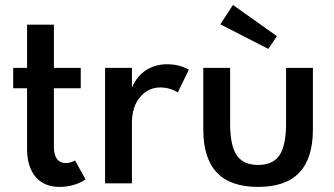

<svg xmlns="http://www.w3.org/2000/svg" viewBox="-20 -739 1345 774"><path d="M33.2 -465.5H89.1V-639.5H197.3V-465.5H305.5V-383.2H197.3V-146.4Q197.3 -115 209.5 -98.4Q221.8 -81.8 245.5 -81.8Q265.5 -81.8 282.3 -92.3L325 -15.9Q305.9 -1.8 277 6.4Q248.2 14.5 220 14.5Q158.2 14.5 123.6 -25.9Q89.1 -66.4 89.1 -139.1V-383.2H33.2Z M403.6 0V-465.5H511.8V-385.9Q532.3 -433.2 569.5 -456.6Q606.8 -480 653.6 -480Q702.3 -480 741.4 -458.2L696.8 -366.8Q663.2 -386.4 625.9 -386.4Q578.2 -386.4 545 -348Q511.8 -309.5 511.8 -242.3V0Z M799.5 -217.3V-465.5H907.7V-241.4Q907.7 -152.7 934.1 -113.4Q960.5 -74.1 1020.5 -74.1Q1080.5 -74.1 1106.8 -113.4Q1133.2 -152.7 1133.2 -241.4V-465.5H1241.4V-217.3Q1241.4 -100.9 1186.6 -43.2Q1131.8 14.5 1020.5 14.5Q909.1 14.5 854.3 -43.2Q799.5 -100.9 799.5 -217.3ZM1061.8 -541.8 868.2 -640.9 919.1 -719.1 1096.4 -593.2Z"/></svg>

Font: Spartan MB SemBd
Style: Regular
Weight: 600
Designer: Matt Bailey, Mirko Velimirovic
Foundry: Matt Bailey
Version: Version 1.005